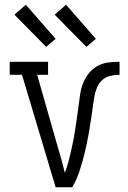

<svg xmlns="http://www.w3.org/2000/svg" viewBox="-20 -791 540 811"><path d="M215 0 73 -475H21V-530H183V-475H137L222 -177Q231 -148 239 -119Q247 -90 254 -61Q263 -84 269 -107.5Q275 -131 280.5 -154.5Q286 -178 290.5 -201.5Q295 -225 298.5 -249Q302 -273 305.5 -297Q309 -321 312 -345Q315 -369 318.5 -393Q322 -417 331 -439.5Q340 -462 355 -481Q370 -500 391.5 -512Q413 -524 437 -527Q461 -530 485 -530V-475Q465 -475 445.5 -470.5Q426 -466 411.5 -452.5Q397 -439 389.5 -420.5Q382 -402 378.5 -382.5Q375 -363 372.5 -343.5Q370 -324 367 -304Q364 -284 361 -264.5Q358 -245 354.5 -225.5Q351 -206 347 -187Q343 -168 338.5 -148.5Q334 -129 328.5 -110Q323 -91 317 -72Q311 -53 303 -35Q295 -17 285 0ZM345 -593 211 -729 259 -771 385 -627ZM175 -593 41 -729 89 -771 215 -627Z"/></svg>

Font: Iosevka Slab Light
Style: Regular
Weight: 300
Monospace: yes
Designer: Belleve Invis
Foundry: Belleve Invis
Version: Version 11.1.0; ttfautohint (v1.8.3)